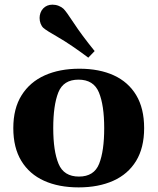

<svg xmlns="http://www.w3.org/2000/svg" viewBox="-20 -790 676 824"><path d="M37.1 -240.2Q37.1 -324.7 72.8 -381.3Q108.4 -438 172.1 -466.6Q235.8 -495.1 320.8 -495.1Q406.2 -495.1 468.5 -466.6Q530.8 -438 564.7 -381.3Q598.6 -324.7 598.6 -240.2Q598.6 -155.8 564 -99.1Q529.3 -42.5 466.1 -14.2Q402.8 14.2 317.4 14.2Q231.9 14.2 169.2 -14.2Q106.4 -42.5 71.8 -99.1Q37.1 -155.8 37.1 -240.2ZM208.5 -240.2Q208.5 -142.1 231.2 -87.2Q253.9 -32.2 318.8 -32.2Q383.8 -32.2 405.5 -87.2Q427.2 -142.1 427.2 -240.2Q427.2 -338.4 404.5 -393.3Q381.8 -448.2 316.9 -448.2Q252 -448.2 230.2 -393.1Q208.5 -337.9 208.5 -240.2ZM358.9 -542.5Q284.2 -598.6 231 -629.2Q177.7 -659.7 166 -670.4Q158.7 -677.2 154.3 -688.7Q149.9 -700.2 149.9 -712.9Q149.9 -723.6 153.6 -734.4Q157.2 -745.1 165.5 -753.9Q181.2 -770 205.1 -770Q219.2 -770 231.9 -764.9Q244.6 -759.8 252.4 -752.4Q263.7 -741.7 296.9 -690.9Q330.1 -640.1 386.2 -570.8Z"/></svg>

Font: Gelasio
Style: Bold
Weight: 700
Designer: Eben Sorkin
Foundry: Eben Sorkin
Version: Version 1.008